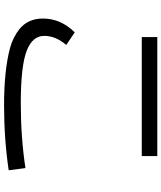

<svg xmlns="http://www.w3.org/2000/svg" viewBox="54 -829 782 930"><g transform="rotate(90 445.0 -364.0)"><path d="M159.7 -734.9H735.8V-659.7H159.7ZM804.7 -15.1Q653.3 7.3 489.7 7.3Q320.8 7.3 212.9 -21.5Q160.2 -35.6 120.1 -67.9Q69.8 -109.4 69.8 -180.7Q69.8 -267.6 136.7 -335L197.8 -293.9Q153.8 -242.7 153.8 -187.5Q153.8 -130.9 224.1 -103Q298.3 -73.7 478.5 -73.7Q646.5 -73.7 793.9 -96.2Z"/></g></svg>

Font: BIZ UDPGothic
Style: Regular
Weight: 400
Designer: TypeBank Co., Ltd.
Foundry: Morisawa Inc.
Version: Version 1.051